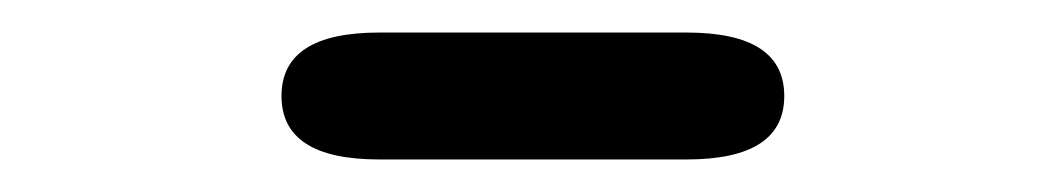

<svg xmlns="http://www.w3.org/2000/svg" viewBox="-20 -770 654 118"><path d="M213 -672Q153 -672 153 -711Q153 -750 213 -750H402Q462 -750 462 -711Q462 -672 402 -672Z"/></svg>

Font: Resource Han Rounded CN Medium
Style: Regular
Weight: 500
Designer: Cyano Hao (round all glyphs); Ryoko NISHIZUKA 西塚涼子 (kana, bopomofo & ideographs); Paul D. Hunt (Latin, Greek & Cyrillic)
Foundry: Cyano Hao
Version: 0.990